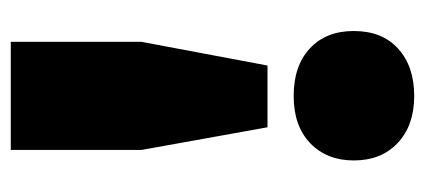

<svg xmlns="http://www.w3.org/2000/svg" viewBox="-236 -362 788 356"><g transform="rotate(90 158.0 -184.0)"><path d="M101.5 -286H216L258 -52.5V190H57.5V-52ZM158 -558Q212.5 -558 245 -527.5Q277.5 -497 277.5 -446Q277.5 -396 245.5 -365.2Q213.5 -334.5 158 -334.5Q102 -334.5 69.8 -364.5Q37.5 -394.5 37.5 -446Q37.5 -498.5 70.2 -528.2Q103 -558 158 -558Z"/></g></svg>

Font: Encode Sans SC ExtraBold
Style: Regular
Weight: 800
Version: Version 3.002